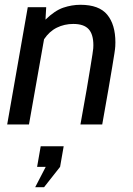

<svg xmlns="http://www.w3.org/2000/svg" viewBox="-20 -520 555 802"><path d="M10 0 96 -490H173L170 -438Q209 -476 244.5 -488Q280 -500 316 -500Q394 -500 428 -458.5Q462 -417 462 -343Q462 -336 461.5 -326.5Q461 -317 458 -297.5Q455 -278 449 -242Q443 -206 433 -147.5Q423 -89 407 0H316Q332 -88 342 -146Q352 -204 357.5 -239Q363 -274 366 -292Q369 -310 369.5 -318Q370 -326 370 -331Q370 -377 350 -398.5Q330 -420 286 -420Q249 -420 217.5 -404.5Q186 -389 164 -356L101 0ZM164 262H127L171 177H135L150 91H246L231 177Z"/></svg>

Font: Cabin VF Beta
Style: Italic
Weight: 400
Italic angle: -7°
Designer: Pablo Impallari
Foundry: Pablo Impallari. http://www.impallari.com Igino Marini. http://www.ikern.com
Version: Version 2.300